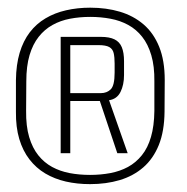

<svg xmlns="http://www.w3.org/2000/svg" viewBox="-20 -753 486 500"><path d="M214.5 -273.5Q256.5 -273.5 291.8 -284Q327 -294.5 353 -317Q379 -339.5 393.5 -375.2Q408 -411 408.5 -462L409 -544.5Q409 -595.5 394.5 -631.2Q380 -667 353.8 -689.5Q327.5 -712 292.2 -722.5Q257 -733 215 -733Q181.5 -733 152 -726.2Q122.5 -719.5 98.5 -705.2Q74.5 -691 57.5 -668.8Q40.5 -646.5 31.2 -615.5Q22 -584.5 21.5 -544.5V-462Q21 -422 30.2 -391Q39.5 -360 56.8 -337.8Q74 -315.5 98 -301.2Q122 -287 151.5 -280.2Q181 -273.5 214.5 -273.5ZM214.5 -297.5Q186.5 -297.5 161.5 -302.2Q136.5 -307 115.8 -318.2Q95 -329.5 79.8 -348.5Q64.5 -367.5 56 -396Q47.5 -424.5 48 -464.5L48.5 -541Q48.5 -581 57 -609.5Q65.5 -638 80.8 -657.2Q96 -676.5 116.8 -688Q137.5 -699.5 162.2 -704.2Q187 -709 215 -709Q242.5 -709 267.8 -704.2Q293 -699.5 314 -688Q335 -676.5 350.2 -657.2Q365.5 -638 374 -609.2Q382.5 -580.5 382 -541V-464Q381.5 -425 373.2 -396.5Q365 -368 349.5 -348.8Q334 -329.5 313.2 -318.2Q292.5 -307 267.2 -302.2Q242 -297.5 214.5 -297.5ZM138 -354H163V-490H240L285.5 -354H312.5L264 -492Q284.5 -495 293.8 -513.5Q303 -532 303 -557.5V-593.5Q303 -616 297.2 -630Q291.5 -644 278.2 -650.5Q265 -657 242.5 -657H138ZM163 -510.5V-635.5H236.5Q255.5 -635.5 264.5 -630.5Q273.5 -625.5 276 -614.8Q278.5 -604 278.5 -587.5V-564Q278.5 -530 268.2 -520.2Q258 -510.5 243 -510.5Z"/></svg>

Font: Anybody UltraCondensed Thin ExtraLight
Style: Regular
Weight: 250
Version: Version 1.111